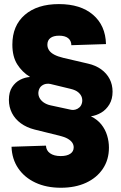

<svg xmlns="http://www.w3.org/2000/svg" viewBox="-20 -759 585 926"><path d="M273.4 146.5Q203.6 146.5 150.9 121.8Q98.1 97.2 67.9 52.7Q37.6 8.3 35.6 -51.3L201.7 -56.6Q202.6 -33.2 221.4 -19.8Q240.2 -6.3 272.9 -6.3Q302.2 -6.3 318.8 -17.3Q335.4 -28.3 335.4 -48.3Q335.4 -60.5 328.4 -71Q321.3 -81.5 306.4 -90.1Q291.5 -98.6 267.1 -104.5L146.5 -134.3Q108.4 -144 80.6 -164.3Q52.7 -184.6 37.8 -213.6Q22.9 -242.7 22.9 -277.3Q22.9 -314.9 38.3 -338.6Q53.7 -362.3 77.1 -374.3Q100.6 -386.2 124.5 -387.7V-388.2Q86.4 -411.6 63 -449Q39.6 -486.3 39.6 -543.9Q39.6 -635.3 99.6 -687.3Q159.7 -739.3 264.2 -739.3Q368.7 -739.3 428.7 -687.7Q488.8 -636.2 491.2 -546.4L324.2 -541Q323.7 -563 308.6 -575Q293.5 -586.9 265.1 -586.9Q237.8 -586.9 223.1 -575.7Q208.5 -564.5 208.5 -543.5Q208.5 -528.8 216.6 -516.6Q224.6 -504.4 241.7 -495.4Q258.8 -486.3 285.2 -480L404.8 -452.1Q441.4 -443.8 468 -424.6Q494.6 -405.3 508.8 -377.9Q522.9 -350.6 522.9 -316.9Q522.9 -281.2 507.6 -255.6Q492.2 -230 468.3 -215.8Q444.3 -201.7 418.9 -198.2V-197.8Q449.7 -182.6 468.8 -158.7Q487.8 -134.8 496.6 -105.7Q505.4 -76.7 505.4 -46.9Q505.4 11.2 476.1 54.9Q446.8 98.6 394.8 122.6Q342.8 146.5 273.4 146.5ZM323.2 -229.5Q332 -227.5 343 -230.2Q354 -232.9 363 -241Q372.1 -249 375.5 -263.2Q378.4 -275.4 374.8 -288.6Q371.1 -301.8 358.2 -313.2Q345.2 -324.7 319.8 -330.6L223.1 -354Q213.9 -356.4 202.1 -354.5Q190.4 -352.5 180.4 -344.7Q170.4 -336.9 166.5 -321.8Q162.6 -305.7 168.7 -291Q174.8 -276.4 189.2 -265.9Q203.6 -255.4 223.6 -251Z"/></svg>

Font: Inter 28pt Black
Style: Regular
Weight: 900
Designer: Rasmus Andersson
Foundry: rsms
Version: Version 4.001;git-66647c0bb